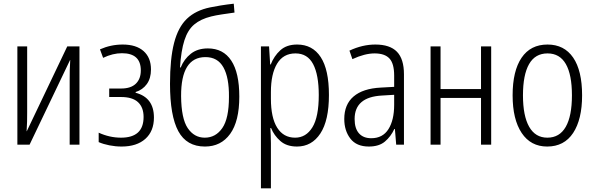

<svg xmlns="http://www.w3.org/2000/svg" viewBox="-20 -783 3213 1039"><path d="M74 0V-532H127V-175Q127 -151 126.5 -124.5Q126 -98 124 -73H125L344 -532H410V0H357V-349Q357 -376 357.5 -403.5Q358 -431 360 -458H359L140 0Z M638 10Q605 10 572 3.5Q539 -3 514 -14V-65Q573 -38 635 -38Q757 -38 757 -150Q757 -202 727 -230Q697 -258 635 -258H571V-304H636Q688 -304 715 -330Q742 -356 742 -402Q742 -495 640 -495Q590 -495 538 -470L521 -516Q580 -542 644 -542Q717 -542 757 -506.5Q797 -471 797 -407Q797 -359 774.5 -328Q752 -297 714 -285V-281Q813 -255 813 -147Q813 -73 766.5 -31.5Q720 10 638 10Z M1089 10Q990 10 945 -73Q900 -156 900 -329Q900 -465 922 -550.5Q944 -636 991.5 -681.5Q1039 -727 1117 -743Q1140 -748 1174.5 -753.5Q1209 -759 1245 -763L1249 -715Q1213 -710 1180 -705Q1147 -700 1123 -694Q1066 -680 1031 -650.5Q996 -621 978 -565Q960 -509 954 -418H958Q976 -463 1012.5 -492Q1049 -521 1105 -521Q1188 -521 1231.5 -455Q1275 -389 1275 -260Q1275 -127 1225.5 -58.5Q1176 10 1089 10ZM1088 -38Q1147 -38 1183 -90Q1219 -142 1219 -259Q1220 -363 1189 -418.5Q1158 -474 1092 -474Q959 -474 960 -263Q961 -141 996 -89.5Q1031 -38 1088 -38Z M1392 236V-532H1436L1442 -434H1445Q1463 -480 1497 -511Q1531 -542 1588 -542Q1671 -542 1715.5 -474Q1760 -406 1760 -269Q1760 -131 1713.5 -60.5Q1667 10 1587 10Q1531 10 1497 -20Q1463 -50 1447 -90H1443Q1444 -72 1445 -50.5Q1446 -29 1446 -8V236ZM1577 -38Q1636 -38 1670.5 -94Q1705 -150 1705 -269Q1705 -378 1674.5 -436Q1644 -494 1579 -494Q1513 -494 1479.5 -438.5Q1446 -383 1446 -285V-249Q1446 -146 1480 -92Q1514 -38 1577 -38Z M1976 10Q1909 10 1876 -33Q1843 -76 1843 -139Q1843 -218 1893.5 -261Q1944 -304 2040 -309L2113 -313V-374Q2113 -439 2087.5 -466.5Q2062 -494 2007 -494Q1954 -494 1887 -463L1871 -509Q1941 -542 2011 -542Q2090 -542 2128 -503Q2166 -464 2166 -381V0H2124L2117 -85H2114Q2095 -44 2063 -17Q2031 10 1976 10ZM1989 -35Q2051 -35 2082 -84Q2113 -133 2113 -216V-270L2047 -266Q1899 -258 1899 -139Q1899 -88 1922.5 -61.5Q1946 -35 1989 -35Z M2310 0V-532H2364V-301H2583V-532H2638V0H2583V-253H2364V0Z M2941 10Q2852 10 2803 -63.5Q2754 -137 2754 -267Q2754 -399 2802.5 -470.5Q2851 -542 2943 -542Q3033 -542 3081.5 -471.5Q3130 -401 3130 -267Q3130 -137 3081.5 -63.5Q3033 10 2941 10ZM2942 -38Q3008 -38 3041.5 -96.5Q3075 -155 3075 -267Q3075 -379 3042 -436.5Q3009 -494 2943 -494Q2876 -494 2843 -436Q2810 -378 2810 -267Q2810 -156 2843.5 -97Q2877 -38 2942 -38Z"/></svg>

Font: Noto Sans Condensed Light
Style: Regular
Weight: 300
Width: 3
Designer: Monotype Design Team
Foundry: Monotype Imaging Inc.
Version: Version 2.013; ttfautohint (v1.8.4.7-5d5b)